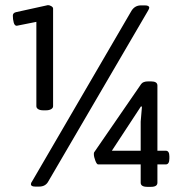

<svg xmlns="http://www.w3.org/2000/svg" viewBox="-20 -723 711 745"><path d="M166 -703.1Q172.4 -703.1 179.2 -699Q186 -694.8 186 -689.9V-311Q186 -303.7 178.2 -299.3Q170.4 -294.9 158.2 -294.9H147.9Q135.7 -294.9 128.4 -299.3Q121.1 -303.7 121.1 -311V-638.2L44.9 -623Q36.6 -623 33.2 -635.7Q29.8 -648.4 29.8 -662.1Q29.8 -672.9 42 -675.8ZM542 -702.1Q559.1 -702.1 559.1 -692.9Q559.1 -689.5 554.2 -681.2L168 -20Q157.2 1 131.8 1H117.2Q100.1 1 100.1 -7.8Q100.1 -14.2 105 -20L490.2 -681.2Q503.4 -702.1 526.9 -702.1ZM565.9 -407.2Q590.8 -407.2 590.8 -391.1V-138.2H623Q637.2 -138.2 637.2 -116.2V-107.9Q637.2 -85 623 -85H590.8V-14.2Q590.8 2 565.9 2H551.8Q525.9 2 525.9 -14.2V-85H360.8Q355.5 -85 349.9 -99.6Q344.2 -114.3 344.2 -125Q344.2 -129.9 345.2 -131.8L527.8 -397Q535.2 -407.2 555.2 -407.2ZM530.8 -309.1 526.9 -310.1 414.1 -138.2H525.9V-251Z"/></svg>

Font: Asap Symbol
Style: Regular
Weight: 900
Designer: Tania Quindós, Elena González Miranda, Marcela Romero, Pablo Cosgaya
Foundry: Omnibus-Type
Version: Version 1.000;PS 001.000;hotconv 1.0.70;makeotf.lib2.5.58329